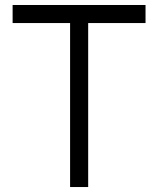

<svg xmlns="http://www.w3.org/2000/svg" viewBox="-20 -753 638 773"><path d="M565.9 -732.9V-660.2H335V0H262.2V-660.2H30.8V-732.9Z"/></svg>

Font: Kreadon
Style: Regular
Weight: 400
Designer: kohakuno
Foundry: StudioGnu
Version: Version 1.000;Glyphs 3.1.2 (3151)